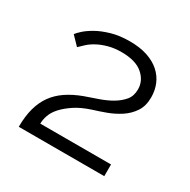

<svg xmlns="http://www.w3.org/2000/svg" viewBox="-102 -908 591 597"><g transform="rotate(30 193.5 -609.5)"><path d="M36 -408Q36 -446 44 -475Q52 -504 67.5 -525.5Q83 -547 106.5 -563Q130 -579 162 -591Q185 -599 209.5 -607.5Q234 -616 253.5 -627.5Q273 -639 286 -654.5Q299 -670 299 -694Q299 -725 273.5 -747Q248 -769 197 -769Q172 -769 151.5 -763.5Q131 -758 115 -749.5Q99 -741 88 -731Q77 -721 69 -713L40 -743Q44 -749 56 -760Q68 -771 88 -782.5Q108 -794 137 -802.5Q166 -811 203 -811Q239 -811 266 -802Q293 -793 311 -777Q329 -761 338 -739.5Q347 -718 347 -693Q347 -662 333 -641Q319 -620 297.5 -606Q276 -592 251.5 -583Q227 -574 207 -568Q173 -557 150.5 -542Q128 -527 114 -511.5Q100 -496 94.5 -480Q89 -464 89 -450H343V-408Z"/></g></svg>

Font: Rising Sun Light
Style: Regular
Weight: 300
Designer: Matt McInerney, Pablo Impallari, Rodrigo Fuenzalida (Raleway font), Stephen Hutchings (Greek), Cristiano Sobral (main ch
Foundry: The Rising Sun Project Authors
Version: Version 4.327; ttfautohint (v1.8.4.7-5d5b-dirty)